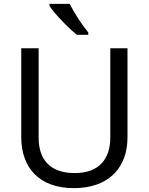

<svg xmlns="http://www.w3.org/2000/svg" viewBox="-20 -964 771 994"><path d="M341 -944H236V-934C259 -897 332 -820 378 -784H437V-796C406 -833 363 -899 341 -944ZM640 -252V-714H551V-252C551 -144 496 -68 367 -68C242 -68 180 -135 180 -251V-714H90V-254C90 -95 184 10 362 10C551 10 640 -104 640 -252Z"/></svg>

Font: Noto Sans Caucasian Albanian
Style: Regular
Weight: 400
Designer: Monotype Design Team
Foundry: Monotype Imaging Inc.
Version: Version 2.005